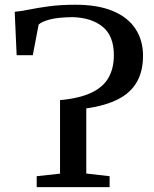

<svg xmlns="http://www.w3.org/2000/svg" viewBox="-20 -770 632 790"><path d="M131 0V-45L227 -55.5V-358Q308 -365.5 356.5 -388.8Q405 -412 426.8 -450.8Q448.5 -489.5 448.5 -543Q448.5 -622 402.5 -659.8Q356.5 -697.5 277.5 -699.5Q216 -698.5 183.5 -689.5Q151 -680.5 139 -669L115 -543H48.5L40.5 -721.5Q64.5 -723.5 99 -730.5Q133.5 -737.5 181 -744Q228.5 -750.5 290.5 -750.5Q383 -750.5 444.8 -724.5Q506.5 -698.5 537.5 -651.2Q568.5 -604 568.5 -540.5Q568.5 -477 543 -432.5Q517.5 -388 465.5 -361.5Q413.5 -335 335 -324V-56L431 -45V0Z"/></svg>

Font: Merriweather 36pt
Style: Regular
Weight: 400
Designer: Eben Sorkin
Foundry: Eben Sorkin
Version: Version 2.100